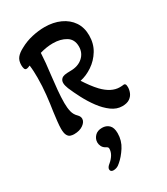

<svg xmlns="http://www.w3.org/2000/svg" viewBox="-232 -749 1022 1172"><g transform="rotate(-30 279.0 -163.0)"><path d="M112 10Q100 10 87.5 6Q75 2 67 -13Q59 -28 59 -59Q59 -79 62.5 -110.5Q66 -142 70 -172Q78 -222 84.5 -282Q91 -342 91 -401Q91 -422 90 -445Q89 -468 86 -489Q80 -486 72.5 -483.5Q65 -481 60 -481Q50 -481 46.5 -491.5Q43 -502 43 -516Q43 -548 58.5 -567.5Q74 -587 105 -603Q146 -626 192.5 -636.5Q239 -647 281 -647Q343 -647 391 -625Q439 -603 466 -563Q493 -523 493 -467Q493 -409 465.5 -364Q438 -319 395.5 -290.5Q353 -262 309 -253Q325 -228 343.5 -203Q362 -178 381 -158Q438 -99 497 -99Q513 -99 525 -101Q531 -102 535.5 -96.5Q540 -91 540 -75Q540 -56 532 -36.5Q524 -17 505 -4Q486 9 453 9Q414 9 378.5 -17Q343 -43 313 -83.5Q283 -124 259.5 -169Q236 -214 220 -252Q216 -263 213 -273.5Q210 -284 210 -294Q210 -311 221 -322Q229 -330 243.5 -333Q258 -336 286 -336Q339 -336 372 -365Q405 -394 405 -440Q405 -490 367.5 -513Q330 -536 276 -536Q232 -536 184 -522Q181 -457 170 -373Q164 -323 159.5 -274Q155 -225 155 -185Q155 -150 161.5 -123.5Q168 -97 188 -78Q202 -64 202 -48Q202 -26 177 -8Q152 10 112 10ZM211 321Q189 321 189 302Q189 288 211 271Q230 255 242 235Q254 215 254 193Q254 187 250.5 183Q247 179 235 173Q222 165 215.5 151.5Q209 138 209 125Q209 100 227 80.5Q245 61 278 61Q307 61 326 79Q345 97 345 137Q345 189 317.5 231.5Q290 274 259 300Q245 313 233 317Q221 321 211 321Z"/></g></svg>

Font: Akaya Telivigala
Style: Regular
Weight: 400
Designer: Vaishnavi Murthy Yerkadithaya, Juan Luis Blanco Aristondo
Version: Version 1.002; ttfautohint (v1.8.3)